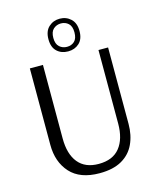

<svg xmlns="http://www.w3.org/2000/svg" viewBox="-128 -963 876 1062"><g transform="rotate(-15 310.0 -431.5)"><path d="M316 -686Q277 -686 252 -709.5Q227 -733 227 -779Q227 -825 253 -849Q279 -873 316 -873Q353 -873 379 -849Q405 -825 405 -779Q405 -733 379.5 -709.5Q354 -686 316 -686ZM316 -712Q342 -712 359 -728Q376 -744 376 -779Q376 -814 358.5 -830Q341 -846 316 -846Q291 -846 273 -830Q255 -814 255 -779Q255 -744 273 -728Q291 -712 316 -712ZM310 10Q198 10 142 -52Q86 -114 86 -212V-650H161V-229Q161 -139 201 -90Q241 -41 318 -41Q399 -41 439 -91Q479 -141 479 -229V-650H534V-212Q534 -148 510.5 -97.5Q487 -47 437.5 -18.5Q388 10 310 10Z"/></g></svg>

Font: Arsenal SC
Style: Regular
Weight: 400
Designer: Andrij Shevchenko
Foundry: Stairsfor
Version: Version 2.001; ttfautohint (v1.8.4.7-5d5b)